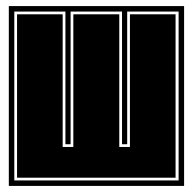

<svg xmlns="http://www.w3.org/2000/svg" viewBox="-20 -611 634 631"><path d="M9 0V-591H585V0ZM27 -18H567V-573H398V-137H381V-573H212V-137H195V-573H27ZM36 -27V-564H186V-128H221V-564H372V-128H407V-564H557V-27Z"/></svg>

Font: Alumni Sans Collegiate One
Style: Regular
Weight: 400
Designer: Robert E. Leuschke
Foundry: Robert E. Leuschke
Version: Version 1.100